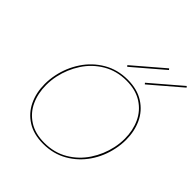

<svg xmlns="http://www.w3.org/2000/svg" viewBox="-240 -1056 1218 1218"><g transform="rotate(45 369.0 -447.0)"><path d="M85 -271Q85 -314 94 -357Q111 -439 157 -508.5Q203 -578 275 -620.5Q347 -663 438 -663Q524 -663 583.5 -625Q643 -587 672 -524Q701 -461 701 -385Q701 -342 692 -300Q675 -216 628 -147Q581 -78 509 -36.5Q437 5 346 5Q261 5 202.5 -32Q144 -69 114.5 -131.5Q85 -194 85 -271ZM681 -301Q690 -343 690 -384Q690 -458 662 -519Q634 -580 577 -616.5Q520 -653 437 -653Q349 -653 279.5 -612Q210 -571 166 -503.5Q122 -436 105 -357Q96 -315 96 -273Q96 -199 123.5 -138.5Q151 -78 207.5 -41.5Q264 -5 347 -5Q436 -5 505.5 -46Q575 -87 619.5 -154.5Q664 -222 681 -301ZM371 -726 573 -899 580 -891 378 -718ZM529 -726 731 -899 738 -891 536 -718Z"/></g></svg>

Font: Ysabeau Hairline
Style: Italic
Weight: 100
Italic angle: -12°
Designer: Christian Thalmann (Catharsis Fonts)
Version: Version 0.003